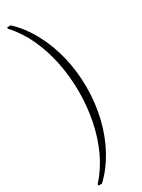

<svg xmlns="http://www.w3.org/2000/svg" viewBox="-239 -826 703 952"><g transform="rotate(-30 113.0 -350.0)"><path d="M202 -350Q202 -259 181.5 -174.5Q161 -90 122 -19Q83 52 29 103H9V95Q59 40 92 -30.5Q125 -101 141.5 -182.5Q158 -264 158 -350Q158 -436 141.5 -517.5Q125 -599 92 -670Q59 -741 9 -795V-803H29Q83 -753 122 -681.5Q161 -610 181.5 -525.5Q202 -441 202 -350Z"/></g></svg>

Font: Phudu Light SemiBold
Style: Regular
Weight: 600
Version: Version 1.005;gftools[0.9.23]